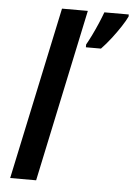

<svg xmlns="http://www.w3.org/2000/svg" viewBox="-54 -801 587 842"><g transform="rotate(5 239.5 -380.0)"><path d="M22.9 0 184.6 -759.8H298.3L137.2 0ZM303.7 -600.1V-612.3Q314 -630.4 326.9 -656.7Q339.8 -683.1 351.6 -710.7Q363.3 -738.3 371.1 -759.8H478.5V-750.5Q469.2 -731 451.9 -704.6Q434.6 -678.2 413.3 -650.6Q392.1 -623 370.1 -600.1Z"/></g></svg>

Font: Open Sans SemiBold
Style: Italic
Weight: 600
Italic angle: -12°
Designer: Monotype Design Team
Foundry: Monotype Imaging Inc.
Version: Version 3.003; ttfautohint (v1.8.4)